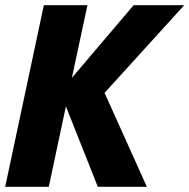

<svg xmlns="http://www.w3.org/2000/svg" viewBox="-36 -720 730 740"><path d="M-16 0 133 -700H301L241 -420L479 -700H674L367 -362L530 0H341L218 -310L152 0Z"/></svg>

Font: Red Hat Mono
Style: Italic
Weight: 400
Italic angle: -12°
Monospace: yes
Designer: Pentagram, MCKL
Foundry: MCKL
Version: Version 1.030